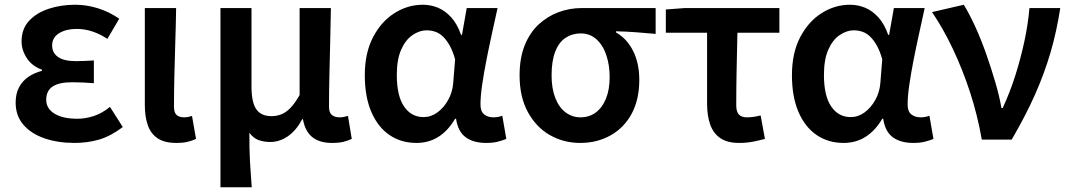

<svg xmlns="http://www.w3.org/2000/svg" viewBox="-20 -589 4513 810"><path d="M294 14Q224 14 167.5 -5.5Q111 -25 78.5 -63Q46 -101 46 -156Q46 -194 60.5 -221Q75 -248 100 -265Q125 -282 157 -290V-295Q115 -310 93 -344Q71 -378 71 -414Q71 -467 102.5 -501Q134 -535 185.5 -552Q237 -569 297 -569Q347 -569 395 -553.5Q443 -538 483 -510L433 -425Q403 -445 370.5 -456Q338 -467 303 -467Q259 -467 229.5 -449Q200 -431 200 -397Q200 -366 225 -348.5Q250 -331 301 -331Q318 -331 337 -332Q356 -333 376 -334V-238Q351 -240 328.5 -241Q306 -242 284 -242Q229 -242 202 -224Q175 -206 175 -168Q175 -131 210 -109.5Q245 -88 307 -88Q339 -88 374 -99Q409 -110 444 -138L498 -53Q446 -14 397.5 0Q349 14 294 14Z M724 14Q674 14 645 -5.5Q616 -25 603.5 -61Q591 -97 591 -146V-555H723Q722 -486 719.5 -411Q717 -336 715.5 -266Q714 -196 714 -139Q714 -114 725 -104Q736 -94 757 -94Q764 -94 773 -95.5Q782 -97 790 -100L807 -3Q792 4 773 9Q754 14 724 14Z M910 201V-555H1041V-223Q1041 -158 1061 -128.5Q1081 -99 1125 -99Q1147 -99 1166.5 -106.5Q1186 -114 1205 -133.5Q1224 -153 1244 -188V-555H1376Q1375 -486 1373 -411Q1371 -336 1369.5 -266Q1368 -196 1368 -139Q1368 -114 1380 -104Q1392 -94 1413 -94Q1421 -94 1429.5 -95.5Q1438 -97 1448 -100L1464 -3Q1449 4 1430 9Q1411 14 1381 14Q1328 14 1297.5 -10.5Q1267 -35 1258 -86H1255Q1230 -39 1195 -14.5Q1160 10 1120 10Q1093 10 1071 2Q1049 -6 1032 -29Q1032 6 1032.5 35Q1033 64 1034.5 90.5Q1036 117 1038 143.5Q1040 170 1042 201Z M1737 14Q1672 14 1623 -19.5Q1574 -53 1546.5 -117Q1519 -181 1519 -272Q1519 -365 1553.5 -431.5Q1588 -498 1644 -533.5Q1700 -569 1764 -569Q1797 -569 1827.5 -556.5Q1858 -544 1883.5 -516Q1909 -488 1925 -442H1929L1949 -555H2079Q2068 -504 2055.5 -447.5Q2043 -391 2032 -335Q2021 -279 2014 -230.5Q2007 -182 2007 -148Q2007 -119 2022.5 -106.5Q2038 -94 2062 -94Q2070 -94 2080 -95.5Q2090 -97 2099 -101L2116 -3Q2102 3 2081 8.5Q2060 14 2031 14Q1977 14 1944.5 -10Q1912 -34 1904 -88H1900Q1840 14 1737 14ZM1767 -95Q1798 -95 1825 -114.5Q1852 -134 1870.5 -167Q1889 -200 1892 -239L1900 -339Q1890 -374 1877 -397Q1864 -420 1849 -434.5Q1834 -449 1816.5 -455Q1799 -461 1781 -461Q1749 -461 1719.5 -440.5Q1690 -420 1672 -378.5Q1654 -337 1654 -273Q1654 -185 1684.5 -140Q1715 -95 1767 -95Z M2428 14Q2358 14 2300 -19Q2242 -52 2207 -116Q2172 -180 2172 -271Q2172 -344 2193.5 -397.5Q2215 -451 2252 -485.5Q2289 -520 2336 -537.5Q2383 -555 2434 -555H2746V-446Q2700 -450 2662 -453Q2624 -456 2579 -457V-452Q2625 -426 2651 -374Q2677 -322 2677 -252Q2677 -169 2645 -109.5Q2613 -50 2556 -18Q2499 14 2428 14ZM2429 -94Q2466 -94 2493.5 -114.5Q2521 -135 2536.5 -173Q2552 -211 2552 -264Q2552 -314 2538 -356Q2524 -398 2496.5 -423Q2469 -448 2430 -448Q2394 -448 2366 -429.5Q2338 -411 2322.5 -371.5Q2307 -332 2307 -271Q2307 -216 2322.5 -176Q2338 -136 2366 -115Q2394 -94 2429 -94Z M3098 14Q3048 14 3018.5 -6.5Q2989 -27 2976 -64Q2963 -101 2963 -152V-451H2789V-549L2869 -555H3268V-451H3091Q3089 -369 3087.5 -290Q3086 -211 3086 -146Q3086 -117 3097.5 -105.5Q3109 -94 3130 -94Q3145 -94 3159 -96Q3173 -98 3189 -102L3207 -3Q3185 3 3157.5 8.5Q3130 14 3098 14Z M3539 14Q3474 14 3425 -19.5Q3376 -53 3348.5 -117Q3321 -181 3321 -272Q3321 -365 3355.5 -431.5Q3390 -498 3446 -533.5Q3502 -569 3566 -569Q3599 -569 3629.5 -556.5Q3660 -544 3685.5 -516Q3711 -488 3727 -442H3731L3751 -555H3881Q3870 -504 3857.5 -447.5Q3845 -391 3834 -335Q3823 -279 3816 -230.5Q3809 -182 3809 -148Q3809 -119 3824.5 -106.5Q3840 -94 3864 -94Q3872 -94 3882 -95.5Q3892 -97 3901 -101L3918 -3Q3904 3 3883 8.5Q3862 14 3833 14Q3779 14 3746.5 -10Q3714 -34 3706 -88H3702Q3642 14 3539 14ZM3569 -95Q3600 -95 3627 -114.5Q3654 -134 3672.5 -167Q3691 -200 3694 -239L3702 -339Q3692 -374 3679 -397Q3666 -420 3651 -434.5Q3636 -449 3618.5 -455Q3601 -461 3583 -461Q3551 -461 3521.5 -440.5Q3492 -420 3474 -378.5Q3456 -337 3456 -273Q3456 -185 3486.5 -140Q3517 -95 3569 -95Z M4122 0Q4104 -103 4072.5 -199.5Q4041 -296 4000 -382.5Q3959 -469 3912 -538L4046 -569Q4071 -528 4095.5 -474Q4120 -420 4141 -360Q4162 -300 4179 -242Q4196 -184 4205 -133H4210Q4241 -200 4263.5 -271Q4286 -342 4301.5 -414Q4317 -486 4323 -555H4453Q4438 -457 4412 -368Q4386 -279 4346.5 -190Q4307 -101 4248 0Z"/></svg>

Font: Noto Sans KR SemiBold
Style: Regular
Weight: 600
Designer: Ryoko NISHIZUKA  (kana, bopomofo & ideographs); Paul D. Hunt (Latin, Greek & Cyrillic); Sandoll Communications , Soo-you
Foundry: Adobe
Version: Version 2.004-H2;hotconv 1.0.118;makeotfexe 2.5.65603